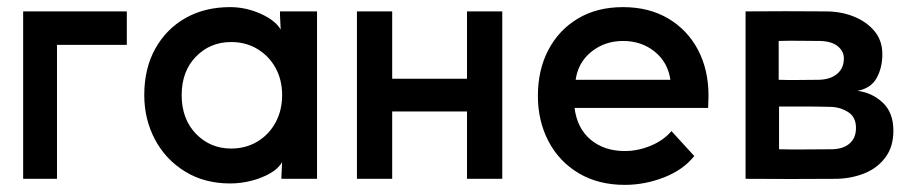

<svg xmlns="http://www.w3.org/2000/svg" viewBox="-20 -502 2580 539"><path d="M140 0H45V-470H336V-376H140Z M626 -482Q670 -482 711.5 -463.5Q753 -445 768 -419L766 -459V-470H870V0H770V-7L772 -47Q762 -29 738.5 -15.5Q715 -2 685.5 5.5Q656 13 626 13Q554 13 499.5 -20.5Q445 -54 415 -110.5Q385 -167 385 -235Q385 -310 416 -365.5Q447 -421 501 -451.5Q555 -482 626 -482ZM629 -85Q670 -85 702.5 -104.5Q735 -124 753.5 -158Q772 -192 772 -235Q772 -278 753.5 -311.5Q735 -345 702.5 -364.5Q670 -384 629 -384Q570 -384 530 -343Q490 -302 490 -235Q490 -168 530 -126.5Q570 -85 629 -85Z M1390 -470V0H1291V-189H1081V0H982V-470H1081V-281H1291V-470Z M1865 -134 1929 -64Q1898 -25 1844 -4Q1790 17 1734 17Q1660 17 1605 -15.5Q1550 -48 1520 -105Q1490 -162 1490 -233Q1490 -306 1519.5 -362Q1549 -418 1602.5 -450Q1656 -482 1729 -482Q1802 -482 1856 -450Q1910 -418 1939.5 -362Q1969 -306 1969 -233Q1969 -224 1968.5 -216Q1968 -208 1968 -199H1593Q1600 -142 1638 -110Q1676 -78 1734 -78Q1771 -78 1807 -93Q1843 -108 1865 -134ZM1596 -278H1862Q1855 -327 1818 -357Q1781 -387 1729 -387Q1678 -387 1640.5 -357Q1603 -327 1596 -278Z M2073 0V-470Q2185 -471 2298 -470Q2341 -470 2377 -455.5Q2413 -441 2435 -414.5Q2457 -388 2457 -350Q2457 -312 2441 -283Q2425 -254 2387 -247Q2428 -242 2458 -214Q2488 -186 2488 -135Q2488 -90 2465.5 -60Q2443 -30 2407 -15.5Q2371 -1 2329 0Q2201 1 2073 0ZM2166 -278Q2196 -277 2222.5 -277.5Q2249 -278 2279 -278Q2312 -279 2330.5 -295Q2349 -311 2349 -338Q2349 -358 2332 -372Q2315 -386 2283 -387Q2252 -387 2224.5 -387.5Q2197 -388 2166 -387ZM2167 -83Q2204 -82 2242 -82.5Q2280 -83 2317 -83Q2348 -84 2365.5 -99.5Q2383 -115 2383 -143Q2383 -174 2360 -188Q2337 -202 2310 -202Q2274 -203 2238.5 -203Q2203 -203 2167 -203Z"/></svg>

Font: Kreadon Light
Style: Bold
Weight: 600
Designer: Reiya WATANABE
Foundry: StudioGnu
Version: Version 1.003; ttfautohint (v1.8.4.7-5d5b);gftools[0.9.32]